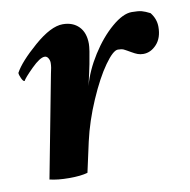

<svg xmlns="http://www.w3.org/2000/svg" viewBox="-58 -496 553 559"><g transform="rotate(-10 218.0 -216.0)"><path d="M366.2 -438.5Q385.7 -438.5 395.8 -435.8Q405.8 -433.1 419.9 -425.8Q435.5 -406.2 435.5 -382.8Q435.5 -350.1 418.2 -331.3Q400.9 -312.5 378.9 -312.5Q370.1 -312.5 362.5 -315.2Q355 -317.9 345.2 -323.7Q335.4 -329.6 334 -330.1Q332 -331.1 328.1 -333.3Q324.2 -335.4 322.8 -335.9Q321.3 -336.4 317.4 -337.2Q313.5 -337.9 307.6 -337.9Q293.5 -337.9 268.1 -302.2Q242.7 -266.6 216.8 -207Q190.9 -147.5 177.7 -88.9L158.2 0Q138.7 5.9 103.5 5.9Q69.3 5.9 45.9 0L103.5 -301.8Q108.4 -321.3 108.4 -334Q108.4 -341.3 104.5 -347.9Q100.6 -354.5 93.8 -354.5Q80.1 -354.5 54.4 -329.1Q28.8 -303.7 24.4 -294.9Q20 -294.9 15.4 -305.2Q10.7 -315.4 10.7 -321.3Q26.9 -351.6 76.9 -395Q127 -438.5 162.1 -438.5Q191.9 -438.5 209.7 -420.4Q227.5 -402.3 227.5 -369.1Q227.5 -354.5 218.8 -310.5Q217.8 -305.2 214.4 -289.6Q210.9 -273.9 208 -260.7Q205.1 -247.6 205.1 -248Q216.8 -292 245.1 -336.7Q273.4 -381.3 306.9 -409.9Q340.3 -438.5 366.2 -438.5Z"/></g></svg>

Font: Crimson
Style: BoldItalic
Weight: 700
Italic angle: -11°
Version: Version 0.8